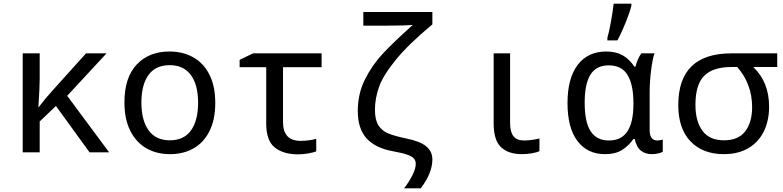

<svg xmlns="http://www.w3.org/2000/svg" viewBox="-20 -825 4240 1040"><path d="M103 -536H195V-395Q195 -355 188 -245H190Q229 -296 263 -333L446 -536H557L344 -306L571 0H465L283 -251L195 -167V0H103Z M654 -270Q654 -405 720.5 -475.5Q787 -546 898 -546Q970 -546 1026 -515Q1082 -484 1114 -421.5Q1146 -359 1146 -267Q1146 -177 1114.5 -114.5Q1083 -52 1028 -21Q973 10 901 10Q829 10 773.5 -21.5Q718 -53 686 -116Q654 -179 654 -270ZM1053 -269Q1053 -365 1014 -418.5Q975 -472 899 -472Q823 -472 784.5 -419Q746 -366 746 -269Q746 -173 785 -119Q824 -65 900 -65Q976 -65 1014.5 -118.5Q1053 -172 1053 -269Z M1422 -156V-461H1278V-501L1351 -536H1722V-461H1513V-164Q1513 -62 1608 -62Q1629 -62 1653 -65Q1677 -68 1693 -73V-5Q1678 1 1650 6Q1622 11 1594 11Q1515 11 1468.5 -26Q1422 -63 1422 -156Z M2232 63Q2232 47 2223.5 35.5Q2215 24 2189 14Q2163 4 2112 -5Q2015 -22 1966.5 -74.5Q1918 -127 1918 -224Q1918 -317 1957 -395Q1996 -473 2055 -536Q2114 -599 2216 -690Q2170 -686 2069 -686H1948V-760H2322V-693Q2192 -585 2123.5 -500.5Q2055 -416 2033 -354Q2011 -292 2011 -230Q2011 -176 2030 -146Q2049 -116 2083.5 -102Q2118 -88 2180 -75Q2255 -60 2288.5 -32.5Q2322 -5 2322 39Q2322 112 2259 195H2169Q2196 160 2214 124Q2232 88 2232 63Z M2654 -157V-536H2743V-158Q2743 -110 2761.5 -87Q2780 -64 2819 -64Q2839 -64 2863 -67.5Q2887 -71 2902 -75V-6Q2887 1 2860 5.5Q2833 10 2807 10Q2734 10 2694 -27.5Q2654 -65 2654 -157Z M3054 -267Q3054 -401 3109 -473.5Q3164 -546 3264 -546Q3316 -546 3352.5 -525.5Q3389 -505 3416 -464H3422Q3434 -509 3454 -536H3525Q3514 -503 3506.5 -442Q3499 -381 3499 -326V-120Q3499 -91 3510 -77.5Q3521 -64 3540 -64Q3555 -64 3570 -69V-3Q3562 2 3545.5 6Q3529 10 3511 10Q3476 10 3452 -8.5Q3428 -27 3418 -72H3411Q3386 -36 3350 -13Q3314 10 3257 10Q3162 10 3108 -61Q3054 -132 3054 -267ZM3411 -261V-267Q3411 -366 3379.5 -418.5Q3348 -471 3277 -471Q3210 -471 3178.5 -421Q3147 -371 3147 -269Q3147 -162 3180 -113Q3213 -64 3278 -64Q3346 -64 3378.5 -113.5Q3411 -163 3411 -261ZM3270 -620Q3280 -655 3289.5 -708.5Q3299 -762 3304 -805H3400V-794Q3392 -760 3369.5 -704Q3347 -648 3324 -606H3270Z M3654 -256Q3654 -536 3942 -536H4190V-462H4060Q4146 -381 4146 -247Q4146 -173 4118 -114.5Q4090 -56 4034.5 -23Q3979 10 3901 10Q3787 10 3720.5 -59Q3654 -128 3654 -256ZM4054 -245Q4054 -308 4033 -363.5Q4012 -419 3973 -462H3942Q3842 -462 3794.5 -414.5Q3747 -367 3747 -257Q3747 -168 3785 -116.5Q3823 -65 3902 -65Q3979 -65 4016.5 -113.5Q4054 -162 4054 -245Z"/></svg>

Font: Noto Sans Mono UI
Style: Regular
Weight: 400
Monospace: yes
Designer: Monotype Design team
Foundry: Monotype Imaging Inc.
Version: Version 1.000